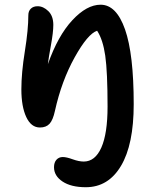

<svg xmlns="http://www.w3.org/2000/svg" viewBox="-20 -492 653 807"><path d="M340.8 294.9Q278.8 294.9 242.9 271Q207 247.1 207 210.9Q207 190.9 217.3 179.4Q227.5 168 244.1 168Q259.3 168 285.4 177.5Q311.5 187 332 187Q379.9 187 406 128.2Q432.1 69.3 432.1 -43.9Q432.1 -189.9 422.4 -257.8Q412.6 -325.7 388.2 -362.8Q348.6 -349.6 293.7 -250.7Q238.8 -151.9 210.9 -25.9Q202.6 12.7 188.2 28.3Q173.8 43.9 147.9 43.9Q110.8 43.9 90.3 -0.2Q69.8 -44.4 69.8 -116.2Q69.8 -186 84.5 -276.9Q99.1 -367.7 99.1 -428.2Q99.1 -445.3 109.6 -455.6Q120.1 -465.8 138.2 -465.8Q162.1 -465.8 183.1 -445.3Q204.1 -424.8 204.1 -387.2Q204.1 -356.4 194.1 -302Q184.1 -247.6 181.2 -222.2Q223.6 -342.3 284.2 -407.2Q344.7 -472.2 402.8 -472.2Q469.2 -472.2 505.6 -368.2Q542 -264.2 542 -54.2Q542 115.7 488.5 205.3Q435.1 294.9 340.8 294.9Z"/></svg>

Font: Shantell Sans Bouncy
Style: Regular
Weight: 500
Designer: Stephen Nixon, Anya Danilova, Shantell Martin
Foundry: Arrow Type
Version: Version 1.006;[9816181b4]